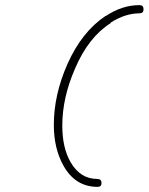

<svg xmlns="http://www.w3.org/2000/svg" viewBox="-20 -707 580 749"><path d="M361 22Q274 22 228 -60Q190 -127 190 -220Q190 -337 243 -457Q299 -583 392 -645V-644Q456 -687 524 -687Q540 -687 540 -671Q540 -655 524 -655Q469 -655 412 -619V-617Q325 -562 273 -440Q223 -326 223 -217Q223 -131 255 -75Q293 -9 359 -9Q376 -9 376 7Q376 22 361 22Z"/></svg>

Font: Oooh Baby
Style: Regular
Weight: 400
Designer: Robert E. Leuschke
Foundry: Robert E. Leuschke
Version: Version 1.011; ttfautohint (v1.8.3)